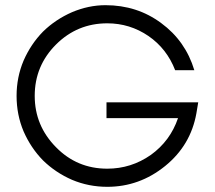

<svg xmlns="http://www.w3.org/2000/svg" viewBox="-20 -713 831 741"><path d="M738 -276Q716 -152 617 -72Q518 8 394 8Q322 8 258 -19Q194 -47 146 -94Q99 -142 71 -206Q44 -270 44 -343Q44 -415 71 -479Q99 -543 146 -591Q194 -638 258 -666Q322 -693 387 -693Q509 -693 602 -624Q696 -555 730 -442H656Q624 -525 553 -574Q481 -623 394 -623Q278 -623 196 -541Q114 -459 114 -343Q114 -228 196 -145Q277 -62 394 -62Q486 -62 562 -115Q637 -169 667 -257H391V-318H745Z"/></svg>

Font: Glacial Indifference
Style: Regular
Weight: 400
Designer: Alfredo Marco Pradil
Version: Version 1.00